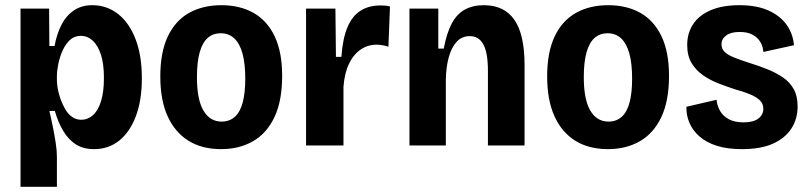

<svg xmlns="http://www.w3.org/2000/svg" viewBox="-20 -560 3116 739"><path d="M59 159V-255V-527H169L170 -383H190Q198 -427 215.5 -462.5Q233 -498 263 -519Q293 -540 335 -540Q391 -540 434 -506.5Q477 -473 501.5 -410Q526 -347 526 -259Q526 -174 503 -113Q480 -52 439 -19Q398 14 342 14Q301 14 272.5 -4Q244 -22 224 -55Q204 -88 191 -133H170Q177 -104 183.5 -71.5Q190 -39 194.5 -9.5Q199 20 199 42V159ZM293 -99Q318 -99 338 -117Q358 -135 369 -171Q380 -207 380 -260Q380 -314 368.5 -349.5Q357 -385 337 -403.5Q317 -422 291 -422Q266 -422 249 -406Q232 -390 221 -365.5Q210 -341 204.5 -314.5Q199 -288 199 -267V-251Q199 -237 202.5 -217.5Q206 -198 213.5 -177.5Q221 -157 231.5 -139Q242 -121 257.5 -110Q273 -99 293 -99Z M831 14Q757 14 705 -18.5Q653 -51 625 -113Q597 -175 597 -266Q597 -359 626 -420Q655 -481 708 -510.5Q761 -540 832 -540Q904 -540 956.5 -510Q1009 -480 1037.5 -419.5Q1066 -359 1066 -268Q1066 -172 1036.5 -109.5Q1007 -47 954 -16.5Q901 14 831 14ZM833 -92Q863 -92 883.5 -110Q904 -128 914 -165Q924 -202 924 -257Q924 -315 913.5 -353.5Q903 -392 882 -412Q861 -432 829 -432Q800 -432 779.5 -414Q759 -396 748.5 -358.5Q738 -321 738 -263Q738 -177 763 -134.5Q788 -92 833 -92Z M1158 0V-276V-527H1271L1273 -341H1294Q1299 -412 1317.5 -455.5Q1336 -499 1368 -519Q1400 -539 1444 -539Q1453 -539 1461.5 -538.5Q1470 -538 1481 -535L1475 -380Q1464 -384 1451.5 -386Q1439 -388 1429 -388Q1396 -388 1368.5 -369.5Q1341 -351 1323.5 -315Q1306 -279 1302 -226V0Z M1556 0V-328V-527H1667V-373H1688Q1699 -432 1718.5 -469Q1738 -506 1769 -523Q1800 -540 1842 -540Q1921 -540 1960 -483.5Q1999 -427 1999 -310V0H1858V-287Q1858 -357 1840.5 -389Q1823 -421 1788 -421Q1758 -421 1738 -399.5Q1718 -378 1707.5 -340.5Q1697 -303 1696 -254V0Z M2320 14Q2246 14 2194 -18.5Q2142 -51 2114 -113Q2086 -175 2086 -266Q2086 -359 2115 -420Q2144 -481 2197 -510.5Q2250 -540 2321 -540Q2393 -540 2445.5 -510Q2498 -480 2526.5 -419.5Q2555 -359 2555 -268Q2555 -172 2525.5 -109.5Q2496 -47 2443 -16.5Q2390 14 2320 14ZM2322 -92Q2352 -92 2372.5 -110Q2393 -128 2403 -165Q2413 -202 2413 -257Q2413 -315 2402.5 -353.5Q2392 -392 2371 -412Q2350 -432 2318 -432Q2289 -432 2268.5 -414Q2248 -396 2237.5 -358.5Q2227 -321 2227 -263Q2227 -177 2252 -134.5Q2277 -92 2322 -92Z M2836 14Q2779 14 2738.5 1Q2698 -12 2672 -35Q2646 -58 2633.5 -87.5Q2621 -117 2622 -149L2738 -176Q2740 -154 2751 -134Q2762 -114 2784.5 -101.5Q2807 -89 2842 -89Q2879 -89 2898.5 -103.5Q2918 -118 2918 -141Q2918 -161 2904.5 -174Q2891 -187 2867 -197Q2843 -207 2810 -216Q2779 -226 2746.5 -238.5Q2714 -251 2686.5 -270Q2659 -289 2642 -317Q2625 -345 2625 -387Q2625 -432 2647.5 -466.5Q2670 -501 2715 -520.5Q2760 -540 2826 -540Q2892 -540 2937 -520Q2982 -500 3007 -465.5Q3032 -431 3036 -386L2918 -360Q2917 -381 2906.5 -398.5Q2896 -416 2876.5 -426.5Q2857 -437 2827 -437Q2793 -437 2775 -423.5Q2757 -410 2757 -389Q2757 -372 2769.5 -360Q2782 -348 2806 -338.5Q2830 -329 2864 -318Q2900 -307 2933.5 -293.5Q2967 -280 2993.5 -262Q3020 -244 3035 -217Q3050 -190 3050 -150Q3050 -103 3026.5 -66Q3003 -29 2956 -7.5Q2909 14 2836 14Z"/></svg>

Font: Bricolage Grotesque SemiCondensed
Style: Bold
Weight: 700
Width: 4
Designer: Mathieu Triay
Foundry: Atelier Triay
Version: Version 1.001;gftools[0.9.33.dev8+g029e19f]